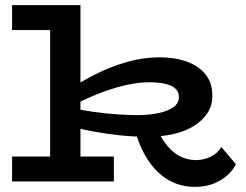

<svg xmlns="http://www.w3.org/2000/svg" viewBox="-20 -706 958 747"><path d="M556 -174Q496 -174 441.5 -180Q387 -186 337.5 -195.5Q288 -205 244 -216L245 -289Q293 -278 343 -271Q393 -264 438.5 -261Q484 -258 520 -258Q566 -259 601 -267Q636 -275 656 -290Q676 -305 676 -328Q676 -358 646 -372Q616 -386 561 -386Q518 -386 466 -374Q414 -362 358 -339.5Q302 -317 245 -287L246 -356Q299 -391 356.5 -419.5Q414 -448 476 -465.5Q538 -483 601 -483Q661 -483 707.5 -466Q754 -449 780.5 -415.5Q807 -382 806 -332Q806 -294 786 -264.5Q766 -235 732 -214.5Q698 -194 652.5 -184Q607 -174 556 -174ZM27 0V-97H423V0ZM175 -30V-686H293V-30ZM27 -589V-686H284V-589ZM739 21Q681 21 635 -6Q589 -33 556 -83Q523 -133 505 -201H592Q610 -164 632 -137.5Q654 -111 681 -97.5Q708 -84 740 -83Q773 -83 800 -96.5Q827 -110 841 -134L898 -67Q878 -28 836 -3.5Q794 21 739 21Z"/></svg>

Font: BioRhyme SemiExpanded SemiBold
Style: Regular
Weight: 600
Width: 6
Designer: Aoife Mooney
Foundry: Aoife Mooney Type
Version: Version 1.600;gftools[0.9.33]